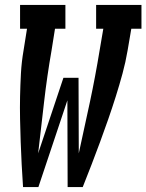

<svg xmlns="http://www.w3.org/2000/svg" viewBox="-20 -755 591 775"><path d="M73 0Q70 -45 67.5 -91Q65 -137 63.5 -182.5Q62 -228 61 -274Q60 -320 61 -366Q62 -412 64.5 -458.5Q67 -505 75 -551L89 -639H61V-735H244V-639H202L188 -551Q170 -448 158 -344Q146 -240 134 -136L236 -441H297L298 -136Q321 -240 343 -343.5Q365 -447 382 -551L397 -639H368V-735H551V-639H510L495 -551Q487 -504 474.5 -458Q462 -412 447.5 -366Q433 -320 417 -274Q401 -228 384 -182Q367 -136 349.5 -90.5Q332 -45 314 0H253L252 -350L135 0Z"/></svg>

Font: Iosevka Curly Slab Oblique
Style: Bold
Weight: 700
Italic angle: -9°
Monospace: yes
Designer: Belleve Invis
Foundry: Belleve Invis
Version: Version 11.1.0; ttfautohint (v1.8.3)